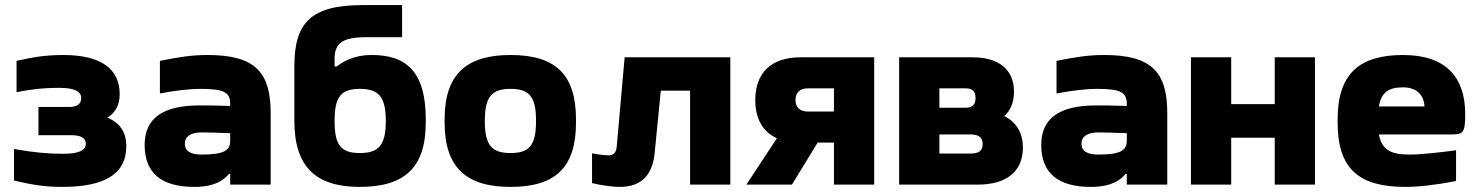

<svg xmlns="http://www.w3.org/2000/svg" viewBox="-20 -725 5814 754"><path d="M252 -305H131V-194H262C299 -194 317 -182 317 -160C317 -134 287 -121 229 -121C170 -121 113 -126 35 -140V-16C107 1 156 9 224 9C387 9 476 -39 476 -151C476 -205 452 -242 402 -263C434 -283 450 -314 450 -355C450 -455 376 -509 229 -509C159 -509 111 -501 45 -486V-363C95 -373 144 -380 214 -380C270 -380 299 -367 299 -340C299 -317 283 -305 252 -305Z M795 -509C733 -509 683 -501 608 -486V-358C666 -369 722 -376 769 -376C862 -376 884 -361 884 -317V-309C827 -311 785 -311 763 -311C619 -311 548 -260 548 -156C548 -46 613 9 743 9C798 9 847 -3 879 -42H884V0H1043V-280C1043 -443 981 -509 795 -509ZM706 -161C706 -189 729 -205 772 -205C791 -205 832 -204 884 -202V-172C884 -135 861 -118 772 -118C729 -118 706 -131 706 -161Z M1652 -244V-256C1652 -441 1578 -509 1441 -509C1365 -509 1326 -481 1302 -464H1294V-493C1294 -551 1318 -579 1419 -579H1559V-705H1404C1200 -705 1136 -635 1136 -465V-250C1136 -71 1219 9 1393 9C1568 9 1652 -66 1652 -244ZM1294 -248V-252C1294 -347 1321 -376 1393 -376C1465 -376 1495 -347 1495 -252V-248C1495 -153 1465 -124 1393 -124C1321 -124 1294 -153 1294 -248Z M1726 -256V-244C1726 -66 1812 9 1985 9C2160 9 2242 -66 2242 -244V-256C2242 -434 2160 -509 1985 -509C1812 -509 1726 -434 1726 -256ZM1884 -248V-252C1884 -348 1914 -376 1985 -376C2057 -376 2085 -347 2085 -252V-248C2085 -153 2057 -124 1985 -124C1914 -124 1884 -152 1884 -248Z M2551 -125 2575 -369H2690V0H2848V-500H2433L2402 -150C2400 -124 2388 -115 2371 -115C2352 -115 2330 -118 2305 -123V-6C2337 2 2384 9 2414 9C2503 9 2543 -42 2551 -125Z M3413 -500H3123C3010 -500 2946 -440 2946 -332C2946 -258 2976 -207 3031 -182L2911 0H3090L3191 -165H3255V0H3413ZM3104 -332C3104 -362 3122 -378 3152 -378H3255V-287H3152C3122 -287 3104 -303 3104 -332Z M3511 0H3820C3933 0 3997 -52 3997 -145C3997 -203 3971 -246 3924 -269C3949 -292 3962 -323 3962 -365C3962 -451 3904 -500 3798 -500H3511ZM3669 -122V-197H3791C3824 -197 3839 -185 3839 -159C3839 -133 3824 -122 3791 -122ZM3669 -302V-378H3772C3799 -378 3811 -367 3811 -340C3811 -314 3799 -302 3772 -302Z M4316 -509C4254 -509 4204 -501 4129 -486V-358C4187 -369 4243 -376 4290 -376C4383 -376 4405 -361 4405 -317V-309C4348 -311 4306 -311 4284 -311C4140 -311 4069 -260 4069 -156C4069 -46 4134 9 4264 9C4319 9 4368 -3 4400 -42H4405V0H4564V-280C4564 -443 4502 -509 4316 -509ZM4227 -161C4227 -189 4250 -205 4293 -205C4312 -205 4353 -204 4405 -202V-172C4405 -135 4382 -118 4293 -118C4250 -118 4227 -131 4227 -161Z M4657 0H4815V-184H4986V0H5144V-500H4986V-316H4815V-500H4657Z M5734 -277C5734 -422 5658 -509 5490 -509C5318 -509 5233 -435 5233 -256V-244C5233 -62 5316 9 5499 9C5553 9 5620 1 5698 -14V-135C5656 -129 5566 -118 5515 -118C5440 -118 5406 -138 5395 -197H5676C5725 -197 5734 -200 5734 -277ZM5395 -307C5404 -361 5432 -382 5490 -382C5543 -382 5572 -352 5574 -307Z"/></svg>

Font: LT Wave Text Black
Style: Regular
Weight: 900
Designer: Daniel Lyons
Version: Version 2.5 (Glyphs App)